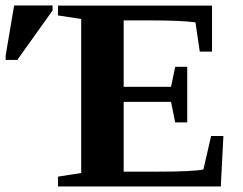

<svg xmlns="http://www.w3.org/2000/svg" viewBox="-61 -675 879 695"><path d="M148.9 -35.6 232.9 -48.8V-606.4L148.9 -619.1V-654.8H706.5V-488.3H662.1L646.5 -594.2Q591.8 -601.1 488.3 -601.1H386.7V-360.8H558.1L573.2 -433.1H616.7V-231.9H573.2L558.1 -306.2H386.7V-53.7H510.3Q636.2 -53.7 675.3 -61.5L703.1 -182.6H747.6L738.3 0H148.9ZM-40.5 -458V-474.1L-9.8 -655.3H129.4V-637.2L1.5 -458Z"/></svg>

Font: Liberation Serif
Style: Bold
Weight: 700
Designer: Steve Matteson
Foundry: Ascender Corporation
Version: Version 2.1.5